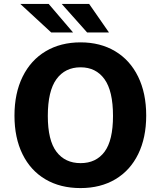

<svg xmlns="http://www.w3.org/2000/svg" viewBox="-20 -949 820 979"><path d="M53.8 -359.5Q53.8 -473.6 95.4 -558.1Q137 -642.5 213.2 -687.8Q289.4 -733 390.8 -733Q491.5 -733 567.2 -687.8Q642.9 -642.6 684.2 -558.3Q725.5 -474 725.5 -360Q725.5 -247 684.7 -163.4Q643.9 -79.9 568.2 -34.9Q492.5 10 390.5 10Q287.6 10 211.7 -34.7Q135.8 -79.4 94.8 -162.8Q53.8 -246.2 53.8 -359.5ZM556.2 -357.8Q556.2 -485.4 512.6 -545.6Q469 -605.8 390.8 -605.8Q311.9 -605.8 267.8 -545.3Q223.8 -484.9 223.8 -357.8Q223.8 -233.5 267.8 -175.4Q311.9 -117.2 391 -117.2Q469.9 -117.2 513.1 -175.2Q556.2 -233.2 556.2 -357.8ZM535.6 -783.5H424.2L294.6 -929H434.5ZM352.5 -783.5H241.1L83.5 -929H228.2Z"/></svg>

Font: Public Sans VF
Style: Regular
Weight: 400
Designer: Pablo Impallari, Rodrigo Fuenzalida (Modified by Dan O. Williams and USWDS)
Version: Version 1.003